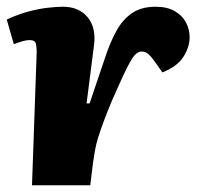

<svg xmlns="http://www.w3.org/2000/svg" viewBox="-24 -550 605 570"><path d="M85 -397Q85 -409 82.5 -420Q80 -431 64 -431Q54 -431 42.5 -427.5Q31 -424 17 -419L-4 -492Q28 -507 59.5 -515.5Q91 -524 118 -527Q145 -530 163 -530Q210 -530 236 -499Q262 -468 255 -415L233 -243H242L287 -376Q303 -425 322 -459Q341 -493 368.5 -511.5Q396 -530 438 -530Q473 -530 495.5 -516.5Q518 -503 528.5 -482.5Q539 -462 539 -440Q539 -411 521 -382Q503 -353 458 -335L437 -365Q425 -382 416.5 -389.5Q408 -397 396 -397Q389 -397 381.5 -391.5Q374 -386 364.5 -370Q355 -354 341.5 -325Q328 -296 307 -248Q292 -212 282.5 -186Q273 -160 267 -140.5Q261 -121 258 -103.5Q255 -86 252 -66L244 0H71Z"/></svg>

Font: Literata 18pt ExtraBold
Style: Italic
Weight: 800
Italic angle: -2°
Designer: Latin by Veronika Burian and Jose Scaglione. Greek by Irene Vlachou. Cyrillic by Vera Evstafieva
Foundry: TypeTogether
Version: Version 3.103;gftools[0.9.29]